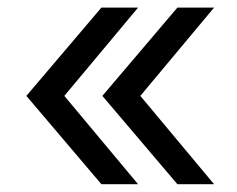

<svg xmlns="http://www.w3.org/2000/svg" viewBox="-20 -551 618 501"><path d="M244.6 -70.3 48.8 -300.8 244.6 -531.2H340.3L147.9 -300.8L340.3 -70.3ZM442.9 -70.3 247.1 -300.8 442.9 -531.2H538.6L346.2 -300.8L538.6 -70.3Z"/></svg>

Font: GitLab Sans
Style: Regular
Weight: 400
Designer: Rasmus Andersson
Foundry: Modifications by GitLab B.V., manufactured by rsms
Version: Version 4.000;git-c8fb6b7